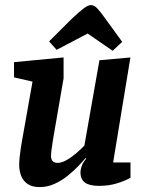

<svg xmlns="http://www.w3.org/2000/svg" viewBox="-20 -740 587 771"><path d="M139.3 11.3Q109.7 11.3 91.5 -0.8Q73.3 -12.9 65.2 -33.3Q57.1 -53.7 57.1 -77.8Q57.1 -89.6 58.8 -107.9Q60.6 -126.2 63.4 -144.3Q66.2 -162.5 68 -172.3L110.6 -412.3L36.3 -429.3V-490.4L235.3 -509.4V-425.3L194.2 -187.3Q193.2 -179 190.6 -164Q188 -149 186.4 -135.2Q184.7 -121.4 184.7 -114.8Q184.7 -101.4 190.9 -93.7Q197.2 -85.9 211.7 -85.9Q227.7 -85.9 248.1 -97.6Q268.4 -109.2 287.5 -125.8Q306.6 -142.4 318.8 -155.2L379.3 -498.1L503.7 -509.3L434.3 -87.7H504V-26.2Q481.3 -13.3 448.9 -3.5Q416.6 6.4 377.7 6.4Q339.5 6.4 321.3 -6.7Q303.1 -19.8 303.1 -48.9Q303.1 -58.4 307.9 -72.7Q312.7 -87 326.3 -103L323.3 -105Q313.5 -93.2 295.2 -73.9Q276.9 -54.6 252.8 -35Q228.7 -15.3 199.7 -2Q170.6 11.3 139.3 11.3ZM432.5 -536.1 331.9 -605.3 207.4 -539.9 177.1 -573.8 268.5 -664.9Q298.1 -692.8 316 -706.2Q333.9 -719.6 344.9 -719.6Q357.8 -719.6 370.2 -706.7Q382.6 -693.9 400 -669.3L470.7 -571.9Z"/></svg>

Font: Faustina Light
Style: Italic
Weight: 300
Italic angle: -8°
Designer: Alfonso Garcia
Foundry: http://www.omnibus-type.com
Version: Version 1.200